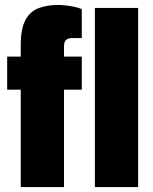

<svg xmlns="http://www.w3.org/2000/svg" viewBox="-20 -757 621 777"><path d="M64 0V-394H9V-528H64V-576Q64 -642 83.5 -677Q103 -712 137.5 -724.5Q172 -737 216 -737Q228 -737 246 -735Q264 -733 282.5 -729Q301 -725 311 -720V-603H273Q254 -603 246.5 -594.5Q239 -586 239 -570V-528H311V-394H239V0ZM364 0V-725H539V0Z"/></svg>

Font: Archivo Condensed Black
Style: Regular
Weight: 900
Width: 3
Designer: Hector Gatti
Foundry: Omnibus-Type
Version: Version 2.001